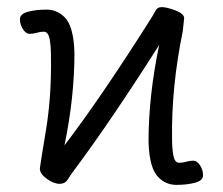

<svg xmlns="http://www.w3.org/2000/svg" viewBox="-20 -503 626 539"><path d="M123 -345Q123 -376 119 -395Q115 -414 103 -414Q93 -414 83 -411Q73 -408 63 -408Q53 -408 44.5 -421Q36 -434 36 -449Q36 -464 58.5 -470Q81 -476 110.5 -476Q140 -476 161 -455Q187 -430 189 -354Q189 -230 161 -95Q265 -231 407 -456Q412 -464 417 -473.5Q422 -483 433.5 -483Q445 -483 460 -478Q497 -467 497 -452L493 -415Q461 -259 463 -115Q463 -84 467 -65Q471 -46 483 -46Q493 -46 503 -49Q513 -52 523 -52Q533 -52 541.5 -39Q550 -26 550 -11Q550 4 527.5 10Q505 16 475.5 16Q446 16 425 -5Q399 -30 397 -106Q397 -235 427 -377Q293 -166 188 -25Q178 -12 170.5 0.5Q163 13 147 13Q131 13 111.5 -1Q92 -15 92 -29V-31Q93 -41 109 -137.5Q125 -234 123 -345Z"/></svg>

Font: LXGW Bright GB
Style: Regular
Weight: 400
Designer: Christian Thalmann (Catharsis Fonts)
Foundry: LXGW / Christian Thalmann (Catharsis Fonts) / Fontworks Inc.
Version: Version 5.510